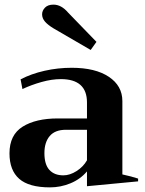

<svg xmlns="http://www.w3.org/2000/svg" viewBox="-20 -800 625 830"><path d="M212 -677Q187 -692 174.5 -706.5Q162 -721 162 -738Q162 -754 174.5 -767Q187 -780 211 -780Q245 -780 274 -746L397 -619L372 -584ZM21 -137Q21 -217 78 -252.5Q135 -288 230 -288H356V-357Q356 -458 243 -458Q204 -458 159.5 -445.5Q115 -433 77 -415L69 -457Q115 -481 172.5 -494Q230 -507 290 -507Q392 -507 450.5 -468Q509 -429 509 -363V-46Q550 -37 577 -28V-16L356 5V-59Q327 -25 284.5 -7.5Q242 10 196 10Q105 10 63 -27Q21 -64 21 -137ZM356 -107V-239H265Q218 -239 195 -212Q172 -185 172 -138Q172 -89 193.5 -65.5Q215 -42 254 -42Q282 -42 311 -60.5Q340 -79 356 -107Z"/></svg>

Font: Trirong
Style: Bold
Weight: 700
Designer: Katatrad Team
Foundry: CadsonDemak
Version: Version 1.001